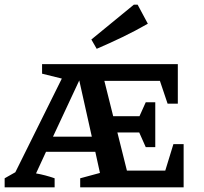

<svg xmlns="http://www.w3.org/2000/svg" viewBox="-22 -806 878 826"><path d="M605 -173 577 -236H483L524 -72H689L724 -186H768V0H323V-39L408 -62L388 -153H176L133 -60Q173 -53 213 -39V0H-2V-39L44 -65L244 -468L159 -489V-530H743V-360H699L666 -458H427L465 -306H578L605 -366H646V-173ZM206 -218H373L319 -460ZM394 -596 371 -636 554 -786H570L614 -704Q560 -673 505 -646.5Q450 -620 394 -596Z"/></svg>

Font: Piazzolla SC SemiBold
Style: Regular
Weight: 600
Designer: Juan Pablo del Peral
Foundry: Huerta Tipografica
Version: Version 1.330